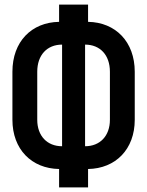

<svg xmlns="http://www.w3.org/2000/svg" viewBox="-20 -790 640 835"><path d="M237 25H363V-55C483 -57 566 -141 566 -269V-478C566 -608 483 -693 363 -695V-770H237V-695C117 -693 34 -609 34 -478V-269C34 -141 117 -57 237 -55ZM250 -154C185 -154 142 -199 142 -269V-478C142 -551 185 -596 250 -596ZM350 -154V-596C415 -596 458 -551 458 -478V-269C458 -199 415 -154 350 -154Z"/></svg>

Font: JetBrains Mono
Style: Bold
Weight: 558
Monospace: yes
Designer: Philipp Nurullin, Konstantin Bulenkov
Foundry: JetBrains
Version: Version 2.305